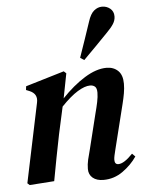

<svg xmlns="http://www.w3.org/2000/svg" viewBox="-55 -819 656 877"><g transform="rotate(-5 273.0 -380.5)"><path d="M46 8 36 -1 112 -364Q121 -404 82 -420L67 -426L69 -443L246 -496L257 -486L235 -373Q287 -428 341 -461.5Q395 -495 442 -495Q474 -495 494.5 -475.5Q515 -456 515 -416Q515 -394 511 -371.5Q507 -349 501 -325L450 -120Q446 -104 443.5 -92.5Q441 -81 441 -73Q441 -52 458 -52Q484 -52 524 -94L538 -80Q513 -43 473 -14.5Q433 14 384 14Q353 14 335 -1Q317 -16 317 -42Q317 -63 322 -84.5Q327 -106 334 -131L373 -289Q381 -319 386 -343Q391 -367 391 -386Q391 -406 382.5 -413.5Q374 -421 360 -421Q336 -421 302.5 -400.5Q269 -380 227 -336L200 -213Q189 -160 179 -107Q169 -54 159 0ZM326 -551Q340 -592 354 -632Q368 -672 381 -712Q392 -747 409 -761Q426 -775 446 -775Q467 -775 483 -762Q499 -749 499 -726Q499 -708 488.5 -691.5Q478 -675 458 -655Q429 -625 401 -596.5Q373 -568 344 -539Z"/></g></svg>

Font: DeepMind Serif Text
Style: Italic
Weight: 400
Italic angle: -12°
Designer: Frank Grießhammer / Modifications: Colophon Foundry
Foundry: Colophon Foundry
Version: Version 5.003; ttfautohint (v1.8.2)